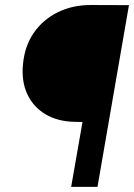

<svg xmlns="http://www.w3.org/2000/svg" viewBox="-20 -731 524 751"><path d="M361.3 0H258.3L302.7 -253.9L271.5 -254.4Q205.1 -255.9 157.7 -284.2Q110.4 -312.5 86.9 -362.5Q63.5 -412.6 69.8 -478.5Q76.2 -550.8 112.3 -602.8Q148.4 -654.8 206.1 -683.1Q263.7 -711.4 334.5 -711.4L484.4 -710.9Z"/></svg>

Font: Roboto
Style: Bold Italic
Weight: 700
Italic angle: -12°
Designer: Christian Robertson
Foundry: Google
Version: Version 3.0